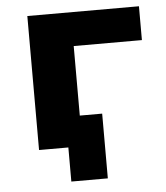

<svg xmlns="http://www.w3.org/2000/svg" viewBox="-48 -546 619 718"><g transform="rotate(-5 261.5 -187.5)"><path d="M191 128V0H94V-115H328V128ZM81 0V-503H500V-376H244V0Z"/></g></svg>

Font: Nunito Sans 7pt ExtraBold
Style: Regular
Weight: 800
Designer: Vernon Adams
Foundry: Vernon Adams
Version: Version 3.101;gftools[0.9.27]